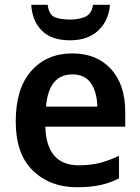

<svg xmlns="http://www.w3.org/2000/svg" viewBox="-20 -775 589 805"><path d="M283 -551Q176 -551 111 -477.5Q46 -404 46 -266Q46 -129 118 -59.5Q190 10 302 10Q360 10 400.5 1Q441 -8 479 -27V-122Q438 -102 398.5 -92Q359 -82 310 -82Q175 -82 170 -244H505V-306Q505 -420 445.5 -485.5Q386 -551 283 -551ZM284 -463Q337 -463 362 -425Q387 -387 388 -328H173Q184 -463 284 -463ZM441 -755H370Q364 -716 337 -704.5Q310 -693 275 -693Q234 -693 209.5 -703Q185 -713 180 -755H111Q115 -687 155.5 -646.5Q196 -606 274 -606Q349 -606 392.5 -647.5Q436 -689 441 -755Z"/></svg>

Font: Noto Sans Display Medium
Style: Regular
Weight: 500
Designer: Monotype Design Team
Foundry: Monotype Imaging Inc.
Version: Version 1.900